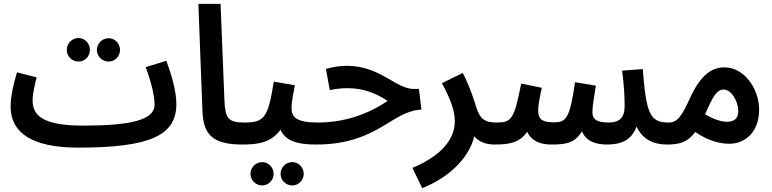

<svg xmlns="http://www.w3.org/2000/svg" viewBox="-20 -744 4002 995"><path d="M387 -425C420 -425 446 -452 446 -485C446 -519 420 -547 387 -547C353 -547 326 -519 326 -485C326 -452 353 -425 387 -425ZM543 -425C576 -425 602 -452 602 -485C602 -518 576 -546 543 -546C509 -546 482 -518 482 -485C482 -452 509 -425 543 -425Z M385 21H386C762 21 894 -44 894 -205C894 -272 867 -363 842 -429L735 -396C762 -324 781 -251 781 -201C781 -121 653 -93 411 -93C208 -93 149 -142 149 -223C149 -260 161 -309 170 -343L68 -369C53 -318 35 -250 35 -193C35 -56 145 21 385 21Z M1237 5C1280 5 1304 -20 1304 -54C1304 -86 1286 -109 1247 -109C1162 -109 1147 -130 1143 -227L1123 -724H1008L1029 -172C1033 -49 1078 5 1237 5Z M1495 217C1527 217 1554 190 1554 157C1554 124 1527 96 1495 96C1461 96 1434 124 1434 157C1434 190 1461 217 1495 217ZM1339 217C1371 217 1398 190 1398 157C1398 124 1371 96 1339 96C1305 96 1278 124 1278 157C1278 190 1305 217 1339 217Z M1237 5C1317 5 1386 -5 1434 -72C1457 -18 1512 5 1617 5C1660 5 1684 -20 1684 -54C1684 -85 1667 -109 1627 -109C1512 -109 1491 -139 1491 -185C1491 -220 1502 -269 1508 -302L1399 -321C1369 -137 1352 -109 1247 -109Z M1617 5C1938 5 2007 -169 2164 -176L2151 -283H2125C2030 -283 1951 -403 1777 -403C1743 -403 1705 -397 1669 -387L1689 -277C1722 -284 1748 -287 1781 -287C1861 -287 1927 -262 1989 -221C1880 -148 1759 -109 1626 -109Z M2168 231C2295 181 2407 85 2438 -37C2461 -11 2495 5 2542 5C2585 5 2609 -20 2609 -54C2609 -85 2591 -109 2552 -109C2494 -109 2466 -127 2447 -192C2436 -229 2412 -301 2378 -366L2270 -313C2308 -243 2337 -176 2337 -116C2337 -23 2267 64 2117 126Z M2542 5C2617 5 2672 -3 2712 -61C2740 -4 2793 5 2840 5C2919 5 2962 -6 2996 -64C3015 -15 3062 5 3126 5C3197 5 3252 -16 3279 -88C3310 -20 3370 5 3435 5C3478 5 3502 -20 3502 -54C3502 -85 3484 -109 3444 -109C3346 -109 3329 -159 3311 -386L3204 -378C3215 -293 3217 -240 3217 -194C3217 -134 3190 -109 3134 -109C3065 -109 3050 -131 3050 -164C3050 -194 3061 -257 3068 -300L2960 -318C2932 -123 2912 -110 2847 -110C2783 -110 2769 -133 2769 -171C2769 -206 2781 -257 2788 -289L2681 -311C2644 -124 2631 -109 2552 -109Z M3435 5C3501 5 3543 -6 3583 -60C3652 -13 3712 1 3759 1C3847 1 3914 -65 3914 -176C3914 -284 3837 -395 3734 -395C3670 -395 3611 -357 3556 -236C3513 -142 3491 -109 3445 -109ZM3730 -280C3772 -280 3806 -216 3806 -168C3806 -133 3788 -113 3747 -113C3717 -113 3677 -126 3634 -152C3674 -244 3695 -280 3730 -280Z"/></svg>

Font: Noto Sans Arabic SemCond SemBd
Style: Regular
Weight: 600
Width: 4
Designer: Monotype Design Team, Nadine Chahine, Nizar Qandah and Khaled Hosny
Foundry: Monotype Imaging Inc.
Version: Version 2.012